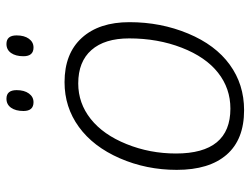

<svg xmlns="http://www.w3.org/2000/svg" viewBox="-110 -649 769 589"><g transform="rotate(-90 274.5 -354.5)"><path d="M316.9 -541Q404.8 -541 452.9 -488Q501 -435.1 501 -341.8Q501 -245.6 466.1 -161.9Q431.2 -78.1 370.6 -34.2Q310.1 9.8 231 9.8Q141.1 9.8 94.5 -43.7Q47.9 -97.2 47.9 -196.8Q47.9 -290 83.5 -371.6Q119.1 -453.1 179.7 -497.1Q240.2 -541 316.9 -541ZM313 -499Q252.4 -499 204.1 -460.7Q155.8 -422.4 127 -350.8Q98.1 -279.3 98.1 -199.2Q98.1 -32.2 235.8 -32.2Q297.9 -32.2 345.9 -70.1Q394 -107.9 422.6 -181.4Q451.2 -254.9 451.2 -342.8Q451.2 -418 415.5 -458.5Q379.9 -499 313 -499ZM396.5 -667Q396.5 -690.9 406.5 -705.1Q416.5 -719.2 434.1 -719.2Q460.4 -719.2 460.4 -688Q460.4 -664.6 450.2 -650.4Q439.9 -636.2 423.3 -636.2Q396.5 -636.2 396.5 -667ZM228.5 -667Q228.5 -690.9 238.5 -705.1Q248.5 -719.2 266.1 -719.2Q292.5 -719.2 292.5 -688Q292.5 -664.6 282.2 -650.4Q272 -636.2 255.4 -636.2Q228.5 -636.2 228.5 -667Z"/></g></svg>

Font: CAA NEO Sans Light
Style: Italic
Weight: 300
Italic angle: -12°
Version: Version 1.10